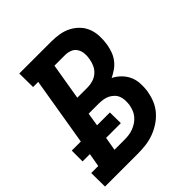

<svg xmlns="http://www.w3.org/2000/svg" viewBox="-205 -870 1004 1004"><g transform="rotate(-45 297.5 -367.5)"><path d="M-4 0 -5 -101H47L60 -176H6V-256H73L136 -634H98L97 -735H333Q363 -735 392.5 -730Q422 -725 447 -712Q472 -699 491.5 -678.5Q511 -658 521 -631.5Q531 -605 532 -575Q533 -545 528 -515Q524 -493 516.5 -472Q509 -451 495 -432.5Q481 -414 462 -400.5Q443 -387 422 -377Q446 -365 465 -346Q484 -327 495 -303Q506 -279 507.5 -250.5Q509 -222 505 -193L504 -192Q500 -164 488.5 -136Q477 -108 456.5 -84.5Q436 -61 409.5 -44Q383 -27 355 -17Q327 -7 298 -3.5Q269 0 240 0ZM222 -431H299Q318 -431 338 -437Q358 -443 374 -457Q390 -471 398.5 -490Q407 -509 410 -529Q414 -549 412 -568.5Q410 -588 400 -604Q390 -620 372 -627Q354 -634 334 -634H256ZM167 -101H240Q256 -101 272.5 -103Q289 -105 305 -111Q321 -117 335.5 -126.5Q350 -136 361.5 -149.5Q373 -163 379 -179Q385 -195 388 -211Q390 -227 389.5 -243.5Q389 -260 383.5 -274.5Q378 -289 367 -300Q356 -311 342 -318Q328 -325 311.5 -327.5Q295 -330 279 -330H205L193 -256H288L289 -176H180Z"/></g></svg>

Font: Iosevka Etoile
Style: Bold Italic
Weight: 700
Italic angle: -9°
Designer: Belleve Invis
Foundry: Belleve Invis
Version: Version 28.1.0; ttfautohint (v1.8.4)